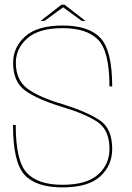

<svg xmlns="http://www.w3.org/2000/svg" viewBox="-20 -788 557 812"><path d="M244 4.5Q353 4.5 403.8 -42Q454.5 -88.5 454.5 -158Q454.5 -244 402 -279.2Q349.5 -314.5 246.5 -347Q149.5 -375 98.2 -411.5Q47 -448 47 -522.5Q47 -583.5 95.8 -626.2Q144.5 -669 245 -669Q347 -669 395 -619.8Q443 -570.5 443 -422.5H454.5Q454.5 -572 406 -626Q357.5 -680 245 -680Q138 -680 86.8 -634.2Q35.5 -588.5 35.5 -522.5Q35.5 -441.5 87.2 -404.5Q139 -367.5 240.5 -336.5Q339 -307.5 391 -273.2Q443 -239 443 -158Q443 -92.5 394.5 -49.5Q346 -6.5 244 -6.5Q141 -6.5 93.8 -56.5Q46.5 -106.5 46.5 -259.5H35Q35 -102.5 83.5 -49Q132 4.5 244 4.5ZM151.5 -699.5H168L247 -757L326 -699.5H341.5L253 -768H240Z"/></svg>

Font: Anybody Thin Thin
Style: Regular
Weight: 250
Version: Version 1.113;gftools[0.9.25]